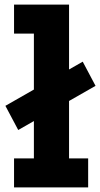

<svg xmlns="http://www.w3.org/2000/svg" viewBox="-20 -810 433 830"><path d="M58.8 -248 3.3 -352.5 337.6 -543.4 393 -438.9ZM278.5 -125.2H361.1V0H40.7V-125.2H126.5V-664.8H40.7V-790H278.5Z"/></svg>

Font: Hepta Slab ExtraLight
Style: Regular
Weight: 200
Designer: Michael LaGattuta
Foundry: Michael LaGattuta
Version: Version 1.100